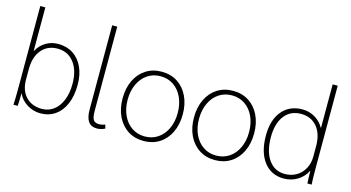

<svg xmlns="http://www.w3.org/2000/svg" viewBox="-81 -1062 2548 1393"><g transform="rotate(15 1193.0 -366.0)"><path d="M110 -93H108Q108 -38 105 0H73Q76 -39 76 -120V-742H114V-416H116Q141 -461 182 -485.5Q223 -510 275 -510Q339 -510 386.5 -479Q434 -448 460 -391.5Q486 -335 486 -259Q486 -178 460.5 -117Q435 -56 387.5 -23Q340 10 277 10Q223 10 176.5 -19Q130 -48 110 -93ZM448 -257Q448 -357 402 -416.5Q356 -476 279 -476Q203 -476 158.5 -423Q114 -370 114 -279V-200Q114 -119 158.5 -71.5Q203 -24 279 -24Q329 -24 367.5 -53Q406 -82 427 -135Q448 -188 448 -257Z M616 -110V-742H654V-111Q654 -61 666 -42.5Q678 -24 709 -24Q730 -24 754 -33L762 -5Q732 10 701 10Q658 10 637 -19.5Q616 -49 616 -110Z M826 -250Q826 -327 854.5 -386Q883 -445 934 -477.5Q985 -510 1052 -510Q1119 -510 1170 -477.5Q1221 -445 1249.5 -386Q1278 -327 1278 -250Q1278 -173 1249.5 -114Q1221 -55 1170 -22.5Q1119 10 1052 10Q985 10 934 -22.5Q883 -55 854.5 -114Q826 -173 826 -250ZM1240 -250Q1240 -316 1216 -367.5Q1192 -419 1149.5 -447.5Q1107 -476 1052 -476Q997 -476 954.5 -447.5Q912 -419 888 -367.5Q864 -316 864 -250Q864 -184 888 -132.5Q912 -81 954.5 -52.5Q997 -24 1052 -24Q1107 -24 1149.5 -52.5Q1192 -81 1216 -132.5Q1240 -184 1240 -250Z M1362 -250Q1362 -327 1390.5 -386Q1419 -445 1470 -477.5Q1521 -510 1588 -510Q1655 -510 1706 -477.5Q1757 -445 1785.5 -386Q1814 -327 1814 -250Q1814 -173 1785.5 -114Q1757 -55 1706 -22.5Q1655 10 1588 10Q1521 10 1470 -22.5Q1419 -55 1390.5 -114Q1362 -173 1362 -250ZM1776 -250Q1776 -316 1752 -367.5Q1728 -419 1685.5 -447.5Q1643 -476 1588 -476Q1533 -476 1490.5 -447.5Q1448 -419 1424 -367.5Q1400 -316 1400 -250Q1400 -184 1424 -132.5Q1448 -81 1490.5 -52.5Q1533 -24 1588 -24Q1643 -24 1685.5 -52.5Q1728 -81 1752 -132.5Q1776 -184 1776 -250Z M1900 -259Q1900 -376 1956 -443Q2012 -510 2109 -510Q2160 -510 2202.5 -485Q2245 -460 2270 -416H2272V-742H2310V-120Q2310 -39 2313 0H2281Q2278 -54 2278 -93H2276Q2253 -46 2207 -18Q2161 10 2105 10Q2010 10 1955 -62Q1900 -134 1900 -259ZM2272 -200V-279Q2272 -370 2227.5 -423Q2183 -476 2107 -476Q2028 -476 1983 -417.5Q1938 -359 1938 -257Q1938 -149 1982.5 -86.5Q2027 -24 2103 -24Q2152 -24 2190.5 -46.5Q2229 -69 2250.5 -109.5Q2272 -150 2272 -200Z"/></g></svg>

Font: Sarabun Thin
Style: Regular
Weight: 250
Designer: Suppakit Chalermlarp | Katatrad Co.,Ltd.
Foundry: Cadson Demak Co.,Ltd.
Version: Version 1.000; ttfautohint (v1.6)